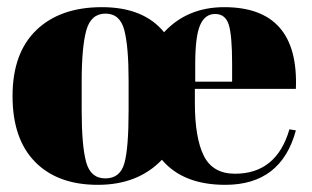

<svg xmlns="http://www.w3.org/2000/svg" viewBox="-20 -506 872 536"><path d="M438 -416Q503 -486 606 -486Q815 -486 806 -258H524V-219Q524 -121 549 -71Q574 -21 636 -21Q752 -21 788 -145L806 -142Q765 10 609 10Q491 10 432 -60Q365 10 253 10Q141 10 78 -54Q15 -118 15 -238Q15 -358 81.5 -422Q148 -486 264.5 -486Q381 -486 438 -416ZM339 -197V-282Q339 -376 327 -422Q315 -468 274.5 -468Q234 -468 221 -421.5Q208 -375 208 -277V-199Q208 -99 220.5 -53.5Q233 -8 274 -8Q315 -8 327 -49.5Q339 -91 339 -197ZM525 -278H628V-327Q628 -408 618.5 -437.5Q609 -467 580.5 -467Q552 -467 538.5 -435.5Q525 -404 525 -327Z"/></svg>

Font: SVN-Abril Fatface
Style: Regular
Weight: 400
Designer: Veronika Burian, Jos? Scaglione
Foundry: TypeTogether
Version: Version 1.001